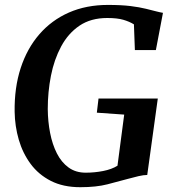

<svg xmlns="http://www.w3.org/2000/svg" viewBox="-20 -772 726 800"><path d="M314.5 8Q243.5 8 192 -18.2Q140.5 -44.5 107.5 -89.2Q74.5 -134 58.2 -190Q42 -246 41 -306Q39.5 -406.5 66.2 -488.5Q93 -570.5 144 -629.2Q195 -688 267.2 -719.8Q339.5 -751.5 429.5 -751.5Q485.5 -751.5 523.5 -746.8Q561.5 -742 587.8 -735.5Q614 -729 633.5 -724Q640 -722.5 646.2 -721Q652.5 -719.5 659 -718.5L629.5 -563.5H542L538 -670.5Q519.5 -682 494 -689.5Q468.5 -697 427 -697Q358.5 -697 311.2 -665Q264 -633 234.8 -578.5Q205.5 -524 192.2 -456.2Q179 -388.5 179 -317.5Q179.5 -265.5 188.8 -218Q198 -170.5 217 -133Q236 -95.5 265.8 -74Q295.5 -52.5 337 -52.5Q374 -52.5 409.8 -59.5Q445.5 -66.5 469.5 -81.5L497.5 -294.5L383.5 -302.5L390.5 -361.5H637.5L593.5 -43Q578.5 -43 557 -38Q535.5 -33 514 -27Q474 -16 427.5 -4Q381 8 314.5 8Z"/></svg>

Font: Merriweather 24pt SemiBold
Style: Italic
Weight: 600
Italic angle: -7.8°
Version: Version 2.101